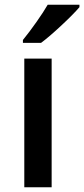

<svg xmlns="http://www.w3.org/2000/svg" viewBox="-20 -786 353 806"><path d="M76.2 0ZM196.8 0H82V-540H196.8ZM76.2 -606V-618.2Q104 -652.3 133.5 -694.3Q163.1 -736.3 180.2 -766.1H313.5V-755.9Q288.1 -726.1 237.5 -679Q187 -631.8 152.3 -606Z"/></svg>

Font: Open Sans Semibold
Style: Regular
Weight: 600
Foundry: Ascender Corporation
Version: Version 1.10